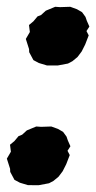

<svg xmlns="http://www.w3.org/2000/svg" viewBox="-40 -535 285 571"><path d="M99.4 -340.4 75.6 -347.6 59.4 -356.2 46.8 -379.8 46.4 -389 36.8 -419.2 48.8 -439.8 46.2 -460.6 59.4 -471.6 71.6 -486.2 82.2 -490.4 96.2 -503.2 124.2 -514.8 138.6 -513.8 169 -514.8 188.8 -507.6 204 -498.8 214.2 -484.8 218.2 -473.2 225.8 -456 217.2 -442.6 223.8 -429.8 213.4 -402.8 202.8 -381.8 190.6 -365.6 175.4 -353 162.2 -346 131.4 -340.2ZM43 15.6 19.2 8.4 3 -0.2 -9.6 -23.8 -10 -33 -19.6 -63.2 -7.6 -83.8 -10.2 -104.6 3 -115.6 15.2 -130.2 25.8 -134.4 39.8 -147.2 67.8 -158.8 82.2 -157.8 112.6 -158.8 132.4 -151.6 147.6 -142.8 157.8 -128.8 161.8 -117.2 169.4 -100 160.8 -86.6 167.4 -73.8 157 -46.8 146.4 -25.8 134.2 -9.6 119 3 105.8 10 75 15.8Z"/></svg>

Font: Winky Rough
Style: Italic
Weight: 400
Italic angle: -8.97852°
Designer: Simon Atzbach
Foundry: typofactur
Version: Version 1.206